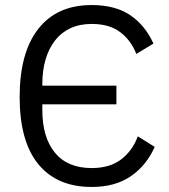

<svg xmlns="http://www.w3.org/2000/svg" viewBox="-20 -730 671 762"><path d="M344 12Q206 12 132 -78.5Q58 -169 58 -345Q58 -521 132 -615.5Q206 -710 344 -710Q437 -710 496.5 -670Q556 -630 589 -557L521 -516Q500 -570 457 -602.5Q414 -635 344 -635Q296 -635 259.5 -618Q223 -601 198.5 -569.5Q174 -538 161 -494.5Q148 -451 148 -397V-390H442V-316H148V-293Q148 -185 198 -124Q248 -63 344 -63Q416 -63 461 -97.5Q506 -132 527 -189L594 -147Q561 -73 499 -30.5Q437 12 344 12Z"/></svg>

Font: IBM Plex Sans
Style: Regular
Weight: 400
Designer: Mike Abbink, Paul van der Laan, Pieter van Rosmalen
Foundry: Bold Monday
Version: Version 3.005